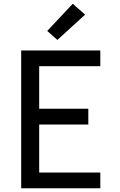

<svg xmlns="http://www.w3.org/2000/svg" viewBox="-20 -1004 640 1024"><path d="M93 0V-735H515V-651H189V-424H451V-340H189V-84H515V0ZM286 -791 232 -839 368 -984 434 -926Z"/></svg>

Font: Iosevka Medium Extended
Style: Regular
Weight: 500
Width: 7
Monospace: yes
Designer: Belleve Invis
Foundry: Belleve Invis
Version: Version 32.5.0; ttfautohint (v1.8.4)